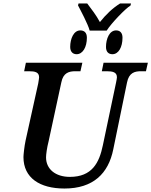

<svg xmlns="http://www.w3.org/2000/svg" viewBox="-20 -1075 871 1105"><path d="M496 -899H594C621 -942 703 -1027 731 -1043L734 -1055H671C628 -1028 591 -993 555 -948C532 -990 509 -1019 482 -1055H432L429 -1044C443 -1017 487 -935 496 -899ZM421 -763C456 -763 480 -803 480 -858C480 -887 465 -900 442 -900C404 -900 384 -852 384 -805C384 -776 400 -763 421 -763ZM627 -763C662 -763 685 -803 685 -858C685 -887 670 -900 648 -900C610 -900 590 -852 590 -805C590 -776 605 -763 627 -763ZM351 10C516 10 604 -76 632 -216L711 -600C722 -657 756 -665 791 -665H820L831 -714H576L566 -665H594C628 -665 653 -660 653 -630C653 -624 650 -611 648 -600L572 -239C551 -137 509 -57 382 -57C299 -57 245 -102 245 -169C245 -186 250 -224 260 -263L333 -601C344 -657 378 -665 414 -665H443L454 -714H129L119 -665H147C181 -665 205 -660 205 -630C205 -624 203 -615 200 -595L127 -265C120 -232 115 -183 115 -171C115 -51 209 10 351 10Z"/></svg>

Font: Noto Serif Semi
Style: Italic
Weight: 600
Italic angle: -12°
Designer: Monotype Design Team
Foundry: Monotype Imaging Inc.
Version: Version 1.901